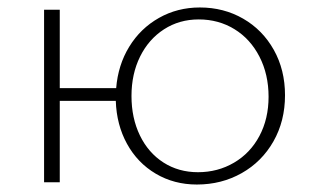

<svg xmlns="http://www.w3.org/2000/svg" viewBox="-20 -488 835 514"><path d="M743 -233Q743 -164 712 -109.5Q681 -55 627 -24.5Q573 6 507 6Q446 6 397 -23Q348 -52 320 -103Q292 -154 290 -218H140V0H98V-462H140V-252H291Q296 -314 326 -363Q356 -412 405.5 -440Q455 -468 515 -468Q579 -468 631 -438Q683 -408 713 -354.5Q743 -301 743 -233ZM699 -229Q699 -289 674.5 -336.5Q650 -384 607.5 -410Q565 -436 512 -436Q460 -436 419 -409.5Q378 -383 355 -336.5Q332 -290 332 -231Q332 -172 354.5 -125.5Q377 -79 417.5 -53Q458 -27 510 -27Q563 -27 606.5 -52.5Q650 -78 674.5 -124Q699 -170 699 -229Z"/></svg>

Font: Ysabeau SC Light
Style: Regular
Weight: 300
Designer: Christian Thalmann (Catharsis Fonts)
Version: Version 0.003